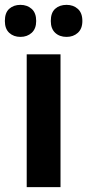

<svg xmlns="http://www.w3.org/2000/svg" viewBox="-42 -770 359 790"><path d="M207 0H67.9V-546.4H207ZM-22 -683.6Q-22 -717.8 -3.9 -733.9Q14.2 -750 42 -750Q69.8 -750 88.4 -733.4Q106.9 -716.8 106.9 -683.6Q106.9 -651.9 88.4 -635Q69.8 -618.2 42 -618.2Q14.2 -618.2 -3.9 -634.8Q-22 -651.4 -22 -683.6ZM167 -683.6Q167 -717.8 185.1 -733.9Q203.1 -750 231.9 -750Q259.8 -750 278.3 -733.4Q296.9 -716.8 296.9 -683.6Q296.9 -651.9 278.3 -635Q259.8 -618.2 231.9 -618.2Q203.1 -618.2 185.1 -635Q167 -651.9 167 -683.6Z"/></svg>

Font: Open Sans SemiCondensed
Style: Bold
Weight: 700
Width: 4
Designer: Monotype Design Team
Foundry: Monotype Imaging Inc.
Version: Version 3.003